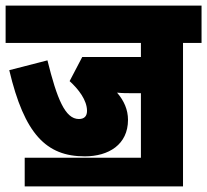

<svg xmlns="http://www.w3.org/2000/svg" viewBox="-20 -642 738 684"><path d="M68 -80V22H632V-489H698V-622H0V-489H482V-439H273L228 -353C260 -324 290 -285 290 -247C290 -229 281 -218 261 -218C212 -218 183 -290 149 -427L13 -392C67 -164 145 -85 282 -85C367 -85 436 -127 436 -215C436 -251 422 -283 397 -312C415 -310 434 -310 447 -310H482V-80Z"/></svg>

Font: Noto Sans ExtraCondensed Black
Style: Italic
Weight: 900
Width: 2
Italic angle: -12°
Designer: Monotype Design Team
Foundry: Monotype Imaging Inc.
Version: Version 2.013